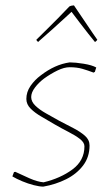

<svg xmlns="http://www.w3.org/2000/svg" viewBox="-20 -688 404 714"><path d="M141 6Q127 6 105.5 0.5Q84 -5 62.5 -14Q41 -23 26 -32L32 -48L37 -49Q60 -38 89.5 -25Q119 -12 142 -10Q205 -25 249.5 -58Q294 -91 294 -144Q294 -158 277.5 -171Q261 -184 235.5 -197Q210 -210 184 -225Q159 -240 134.5 -254Q110 -268 94 -284Q78 -300 78 -320Q78 -346 93.5 -368.5Q109 -391 132 -408Q158 -428 184.5 -440Q211 -452 239 -456Q260 -456 291 -451Q322 -446 338 -437L335 -428L333 -421L328 -418Q307 -426 286.5 -432Q266 -438 239 -438Q219 -438 194 -426Q169 -414 144 -396Q124 -381 110 -362.5Q96 -344 96 -327Q96 -310 111.5 -295Q127 -280 151 -266.5Q175 -253 200 -239Q227 -225 253 -211.5Q279 -198 296 -183Q313 -168 313 -147Q313 -104 289 -72.5Q265 -41 226 -21.5Q187 -2 141 6ZM126 -536 122 -532Q117 -535 115 -540Q140 -565 159 -583.5Q178 -602 196.5 -621Q215 -640 238 -664Q242 -666 246.5 -667Q251 -668 255 -668L326 -563L342 -540Q341 -539 338.5 -536Q336 -533 333 -532Q324 -543 308 -563Q292 -583 275.5 -605Q259 -627 246 -644L233 -632Q205 -606 177 -581Q149 -556 126 -536Z"/></svg>

Font: Labrada Thin
Style: Italic
Weight: 100
Italic angle: -7°
Designer: Mercedes Jáuregui
Foundry: Omnibus-Type Team
Version: Version 1.000; ttfautohint (v1.8.4.7-5d5b)